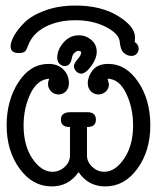

<svg xmlns="http://www.w3.org/2000/svg" viewBox="-20 -667 565 691"><path d="M3.9 -215.8Q3.9 -305.7 46.4 -371.3Q88.9 -437 154.8 -437Q188 -437 208 -417Q228 -397 228 -368.2Q228 -349.1 217 -338.1Q206.1 -327.1 190.9 -327.1Q174.8 -327.1 163.8 -338.1Q152.8 -349.1 152.8 -365.2Q152.8 -374 157.2 -383.8Q113.3 -380.9 89.1 -328.9Q64.9 -276.9 64.9 -215.8Q64.9 -142.6 96.9 -95.7Q128.9 -48.8 168.9 -48.8Q193.8 -48.8 212.9 -66.4Q231.9 -84 231.9 -107.9V-210H230Q199.2 -210 199.2 -236.8Q199.2 -262.7 231.9 -263.2H294.9Q324.7 -263.2 325.2 -236.8Q325.2 -210 294.9 -210H293V-107.9Q293 -84 312 -66.4Q331.1 -48.8 355 -48.8Q395 -48.8 427 -96.4Q459 -144 459 -215.8Q459 -278.8 434.1 -330.8Q409.2 -382.8 367.2 -383.8L372.1 -363.8Q372.1 -347.7 360.6 -337.4Q349.1 -327.1 334 -327.1Q318.8 -327.1 307.4 -338.1Q295.9 -349.1 295.9 -368.2Q295.9 -391.1 313.5 -414.1Q331.1 -437 370.1 -437Q433.1 -437 477.1 -372.6Q521 -308.1 521 -216.1Q521 -124 474.6 -60.1Q428.2 3.9 358.9 3.9Q297.9 3.9 263.2 -46.9H262.2Q227.1 3.9 166 3.9Q97.2 3.9 50.5 -60.1Q3.9 -124 3.9 -215.8ZM18.1 -500Q18.1 -515.1 30.5 -538.1Q43 -561 68.6 -586.4Q94.2 -611.8 142.6 -629.4Q190.9 -647 252 -647Q343.8 -647 404.8 -609.4Q465.8 -571.8 465.8 -533.2Q465.8 -522 464.8 -516.1Q479 -506.3 479 -492.2Q479 -481 471.9 -473.4Q464.8 -465.8 453.1 -465.8Q441.9 -465.8 432.9 -471.4Q423.8 -477.1 419.9 -483.6Q416 -490.2 414.1 -498Q412.1 -505.9 411.6 -510Q411.1 -514.2 411.1 -516.1Q408.2 -545.9 361.1 -570.1Q314 -594.2 252 -594.2Q189 -594.2 142.6 -570.1Q96.2 -545.9 80.1 -501Q75.2 -485.8 68.6 -481Q62 -476.1 47.9 -476.1Q18.1 -476.1 18.1 -500ZM186 -459Q186 -487.8 208.5 -513.9Q231 -540 264.2 -540Q289.1 -540 308.6 -523.4Q328.1 -506.8 328.1 -481Q328.1 -456.1 308.1 -429Q288.1 -401.9 272 -401.9Q263.2 -401.9 254.6 -409.9Q246.1 -418 246.1 -429.2Q246.1 -439 259 -453.4Q272 -467.8 272 -478Q272 -483.9 261.2 -483.9Q256.3 -483.9 248.8 -477.5Q241.2 -471.2 238.8 -459Q233.9 -429.2 212.9 -429.2Q203.1 -429.2 194.6 -437Q186 -444.8 186 -459Z"/></svg>

Font: CMU Typewriter Text
Style: Light
Weight: 200
Version: Version 0.7.0